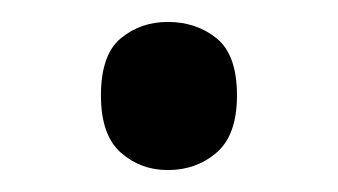

<svg xmlns="http://www.w3.org/2000/svg" viewBox="-20 -141 308 175"><path d="M72 -54Q72 -91 90 -106Q108 -121 133 -121Q159 -121 177.5 -106Q196 -91 196 -54Q196 -18 177.5 -2Q159 14 133 14Q108 14 90 -2Q72 -18 72 -54Z"/></svg>

Font: lmalayalam85
Style: Book
Weight: 400
Designer: Jelle Bosma - Monotype Design Team
Foundry: Monotype Imaging Inc.
Version: Version 2.003